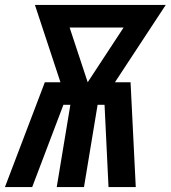

<svg xmlns="http://www.w3.org/2000/svg" viewBox="-40 -755 689 775"><path d="M-20 0 141 -423H204L101 -735H629L424 -423H487L508 0H398L382 -332H354L299 0H189L244 -332H216L90 0ZM314 -423 459 -644H241Z"/></svg>

Font: Iosevka Extrabold Extended
Style: Italic
Weight: 800
Width: 7
Italic angle: -9°
Monospace: yes
Designer: Belleve Invis
Foundry: Belleve Invis
Version: Version 32.5.0; ttfautohint (v1.8.4)